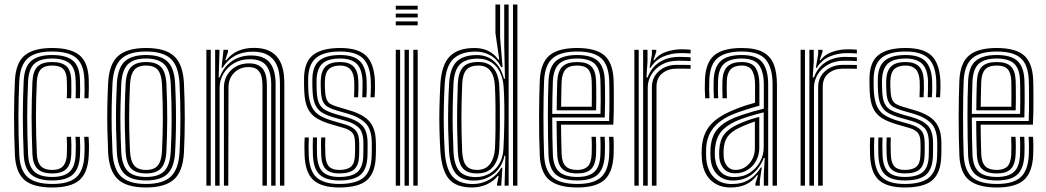

<svg xmlns="http://www.w3.org/2000/svg" viewBox="-20 -820 4622 848"><path d="M211 8Q125.5 8 87.6 -25.4Q49.8 -58.8 45.8 -134.8Q44 -177.2 43 -219.2Q42 -261.2 42 -302.5Q42 -343.8 42.9 -384.2Q43.8 -424.8 45.8 -464.2Q50 -543.5 89.6 -575.8Q129.2 -608 210 -608Q292.5 -608 331.1 -576.1Q369.8 -544.2 372 -467.8Q372.5 -450.8 372.4 -428.8Q372.2 -406.8 371 -386H352.8Q353.8 -401.8 353.6 -422.4Q353.5 -443 352.8 -467.2Q350.8 -534.5 317.6 -563.5Q284.5 -592.5 210 -592.5Q136.2 -592.5 102.6 -562.5Q69 -532.5 65.2 -463.2Q63.5 -426.2 62.5 -387.2Q61.5 -348.2 61.4 -307.5Q61.2 -266.8 62.2 -223.8Q63.2 -180.8 65.2 -135.2Q68.5 -66.8 102.8 -37.1Q137 -7.5 211 -7.5Q284.2 -7.5 317 -37.2Q349.8 -67 352.8 -135Q354 -159.5 353.6 -179.6Q353.2 -199.8 351.8 -215.8H371Q372.5 -200.5 372.9 -179.5Q373.2 -158.5 372 -134.2Q368.8 -58 331.4 -25Q294 8 211 8ZM211 -23Q147.2 -23 117.4 -49.5Q87.5 -76 84.8 -136.2Q82.8 -181.8 81.8 -224Q80.8 -266.2 80.8 -306.2Q80.8 -346.2 81.8 -384.9Q82.8 -423.5 84.5 -461.8Q87.8 -526 118.4 -551.5Q149 -577 210 -577Q273 -577 302.4 -552Q331.8 -527 333.2 -466.8Q334 -444.2 334 -424.2Q334 -404.2 333 -386H314Q315 -402.2 314.9 -422.8Q314.8 -443.2 314 -466.2Q312.8 -519.5 287 -540.5Q261.2 -561.5 210 -561.5Q156.2 -561.5 131.5 -538.2Q106.8 -515 104 -460.8Q102.2 -421 101.2 -382.1Q100.2 -343.2 100.2 -303.8Q100.2 -264.2 101.1 -223.1Q102 -182 104 -137.8Q106.5 -85.5 131.5 -62Q156.5 -38.5 211 -38.5Q262.2 -38.5 286.9 -61Q311.5 -83.5 314 -135.8Q315 -157 314.9 -176.9Q314.8 -196.8 313.2 -215.8H332.5Q333.8 -198 334.1 -178.8Q334.5 -159.5 333.2 -135.2Q330.8 -76.2 302.2 -49.6Q273.8 -23 211 -23ZM211 -54Q166 -54 145.6 -74.5Q125.2 -95 123.2 -138.5Q121.5 -184 120.5 -224.6Q119.5 -265.2 119.5 -303.6Q119.5 -342 120.5 -380.4Q121.5 -418.8 123.2 -460.2Q125.8 -506.2 145.9 -526.1Q166 -546 210 -546Q253 -546 273.2 -527.8Q293.5 -509.5 294.8 -464.8Q295 -448 295.2 -426.5Q295.5 -405 294.2 -386H274.8Q276 -405 275.9 -424.8Q275.8 -444.5 275.2 -464.5Q274.5 -499.5 259.4 -515Q244.2 -530.5 210 -530.5Q176 -530.5 160.2 -513.6Q144.5 -496.8 142.5 -458Q140.8 -418.5 139.8 -380.5Q138.8 -342.5 138.8 -304Q138.8 -265.5 139.8 -224.9Q140.8 -184.2 142.8 -139.5Q144.2 -103.8 160.2 -86.6Q176.2 -69.5 211 -69.5Q244 -69.5 259 -86.8Q274 -104 275.2 -137.8Q276 -157.8 275.9 -177.1Q275.8 -196.5 274.8 -215.8H294Q295.2 -198.8 295.4 -178.2Q295.5 -157.8 294.8 -137.2Q293 -94.5 273.4 -74.2Q253.8 -54 211 -54Z M625.2 8Q538 8 499.9 -28.8Q461.8 -65.5 457.5 -147.5Q455.2 -197.5 454.2 -246.8Q453.2 -296 454 -346.9Q454.8 -397.8 457.5 -452.5Q461.8 -537.8 501.9 -572.9Q542 -608 625.2 -608Q710 -608 749.1 -572.1Q788.2 -536.2 792.5 -452.2Q796 -374.8 796.1 -298.8Q796.2 -222.8 792.5 -147.5Q788 -62.2 747.9 -27.1Q707.8 8 625.2 8ZM625.2 -7.5Q700 -7.5 734.5 -40.2Q769 -73 773 -148.8Q776.8 -220.2 776.9 -294.4Q777 -368.5 773 -451.2Q769.2 -527 734.9 -559.8Q700.5 -592.5 625.2 -592.5Q550 -592.5 515.4 -560Q480.8 -527.5 476.8 -451.2Q474 -394 473.2 -343.5Q472.5 -293 473.5 -245.4Q474.5 -197.8 476.8 -148.5Q480.5 -73.5 514.9 -40.5Q549.2 -7.5 625.2 -7.5ZM625.2 -23Q558.2 -23 528.9 -53Q499.5 -83 496 -150Q493.8 -200.8 492.8 -248.8Q491.8 -296.8 492.6 -346.2Q493.5 -395.8 496.2 -450.2Q499.8 -519.2 530.2 -548.1Q560.8 -577 625.2 -577Q690 -577 720.1 -547.9Q750.2 -518.8 753.5 -450.5Q756 -397.5 756.9 -348.2Q757.8 -299 757 -250.4Q756.2 -201.8 753.5 -149.8Q750.2 -82 720.2 -52.5Q690.2 -23 625.2 -23ZM625.2 -38.5Q680.5 -38.5 705.8 -64.6Q731 -90.8 734.2 -151.5Q738 -223.8 738.1 -294.4Q738.2 -365 734.2 -449Q731.5 -511 705.4 -536.2Q679.2 -561.5 625.2 -561.5Q568.5 -561.5 543.5 -534.8Q518.5 -508 515.5 -448.8Q513.2 -398 512.2 -350.1Q511.2 -302.2 512.1 -253.2Q513 -204.2 515.5 -150.5Q518.5 -90.2 544.1 -64.4Q569.8 -38.5 625.2 -38.5ZM625.2 -54Q579.5 -54 558.5 -76.6Q537.5 -99.2 534.8 -151Q532.5 -203.5 531.5 -251.4Q530.5 -299.2 531.4 -347.5Q532.2 -395.8 534.8 -448.2Q537.5 -501.5 559 -523.8Q580.5 -546 625.2 -546Q670.8 -546 691.6 -523.4Q712.5 -500.8 715 -448.2Q719 -363 718.6 -292.5Q718.2 -222 715 -152Q712.2 -99.2 691.2 -76.6Q670.2 -54 625.2 -54ZM625.2 -69.5Q660.8 -69.5 677 -89Q693.2 -108.5 695.5 -152.8Q699 -224.8 699.2 -293Q699.5 -361.2 695.5 -447.2Q693.5 -491 677.4 -510.8Q661.2 -530.5 625.2 -530.5Q588.8 -530.5 572.6 -510.6Q556.5 -490.8 554.2 -447.5Q551.8 -394.2 550.9 -346.9Q550 -299.5 550.9 -252.2Q551.8 -205 554.2 -151.8Q556.5 -108.8 572.9 -89.1Q589.2 -69.5 625.2 -69.5Z M1216.5 0V-450Q1216.5 -471.2 1213 -495.8Q1209.5 -520.2 1197.6 -542.1Q1185.8 -564 1161.4 -577.9Q1137 -591.8 1095.5 -591.8Q1050.5 -591.8 1017 -573Q983.5 -554.2 963 -520.5H958.5L967.2 -600H986.8V-591L975 -554H979.2Q1002 -582.5 1032.4 -595.5Q1062.8 -608.5 1101 -608.5Q1138.2 -608.5 1162.8 -598.2Q1187.2 -588 1201.9 -570.9Q1216.5 -553.8 1223.9 -533.2Q1231.2 -512.8 1233.5 -491.9Q1235.8 -471 1235.8 -453V0ZM891.5 0V-600H910.8V0ZM969 0V-434.5Q969 -464 983.1 -488Q997.2 -512 1022.1 -526.1Q1047 -540.2 1079.2 -540.2Q1106 -540.2 1122 -531.2Q1138 -522.2 1145.9 -507.8Q1153.8 -493.2 1156.2 -476.4Q1158.8 -459.5 1158.8 -443.8V0H1139.2V-442.8Q1139.2 -462.2 1135.2 -480.8Q1131.2 -499.2 1117.9 -511.5Q1104.5 -523.8 1076.8 -523.8Q1052.5 -523.8 1032.6 -512.6Q1012.8 -501.5 1001.1 -481.9Q989.5 -462.2 989.2 -436L988.2 0ZM930.2 0V-600H949.5L945.8 -478.2H950.2Q967.5 -524 1003.8 -549.6Q1040 -575.2 1089.8 -575Q1147.8 -574.5 1172.5 -542.1Q1197.2 -509.8 1197.2 -449V0H1177.8V-446.8Q1177.8 -501.8 1156.1 -530.1Q1134.5 -558.5 1083.8 -558.5Q1043.2 -558.5 1013.1 -540.5Q983 -522.5 966.5 -493.9Q950 -465.2 950 -433.2V0Z M1478.2 8Q1400.5 8 1364.4 -24.5Q1328.2 -57 1325.2 -134.2Q1324.5 -154.8 1324.5 -174.8Q1324.5 -194.8 1325.8 -213H1344Q1343 -196.5 1342.9 -175.4Q1342.8 -154.2 1343.5 -135Q1346.2 -65.5 1378.2 -36.5Q1410.2 -7.5 1478.2 -7.5Q1554.2 -7.5 1587.1 -36.8Q1620 -66 1621.5 -131.8Q1622 -144.2 1622 -152.1Q1622 -160 1622 -167.8Q1622 -175.5 1622 -187.8Q1622 -248 1594.9 -275.5Q1567.8 -303 1516.2 -317.8L1467 -332Q1445.2 -338.5 1430.1 -346.5Q1415 -354.5 1406.9 -370.4Q1398.8 -386.2 1397.5 -415.8Q1397 -430.5 1396.5 -440.2Q1396 -450 1396.5 -463.5Q1397.8 -505.5 1417.4 -525.8Q1437 -546 1482.2 -546Q1521.5 -546 1541.2 -526.6Q1561 -507.2 1562.8 -462.2Q1563.2 -452.5 1563.1 -432.6Q1563 -412.8 1561.8 -390.5H1543.8Q1544.8 -411 1544.9 -432.4Q1545 -453.8 1544.5 -461.5Q1542.5 -497.5 1527 -514Q1511.5 -530.5 1482.2 -530.5Q1449.5 -530.5 1432.8 -514.9Q1416 -499.2 1415 -463.5Q1414.5 -449.2 1414.8 -439.5Q1415 -429.8 1416 -416Q1417.5 -391.5 1423.5 -378.8Q1429.5 -366 1441.5 -359.8Q1453.5 -353.5 1472.2 -347.8L1520.8 -333.5Q1559.2 -322.5 1586 -305.6Q1612.8 -288.8 1626.5 -260.8Q1640.2 -232.8 1640.2 -187.8Q1640.2 -175.2 1640.4 -167.4Q1640.5 -159.5 1640.4 -151.8Q1640.2 -144 1639.8 -131.8Q1638.2 -58.8 1601.9 -25.4Q1565.5 8 1478.2 8ZM1478.2 -23Q1419.5 -23 1391.9 -48.6Q1364.2 -74.2 1362 -135.8Q1361.2 -154.2 1361.2 -175.2Q1361.2 -196.2 1362 -213H1380.2Q1379.5 -196.2 1379.6 -175.6Q1379.8 -155 1380.2 -136.5Q1382.2 -82.8 1405.8 -60.6Q1429.2 -38.5 1478.2 -38.5Q1533.2 -38.5 1558.2 -60Q1583.2 -81.5 1584.5 -132.5Q1585 -147.8 1585 -159.9Q1585 -172 1585 -187.8Q1585 -235.5 1564.9 -255.6Q1544.8 -275.8 1507.2 -286.2L1457 -300.5Q1426.8 -309.2 1406 -320.8Q1385.2 -332.2 1374 -354.1Q1362.8 -376 1360.5 -415.2Q1359.8 -429.2 1359.6 -441.1Q1359.5 -453 1359.5 -464Q1358.8 -524 1388.2 -550.5Q1417.8 -577 1482.2 -577Q1542.5 -577 1569.4 -550Q1596.2 -523 1599.2 -465.2Q1600 -453.2 1599.9 -431.2Q1599.8 -409.2 1598 -390.5H1580Q1581 -409 1581.2 -431.9Q1581.5 -454.8 1581.2 -462.8Q1578.8 -516 1554.8 -538.8Q1530.8 -561.5 1482.2 -561.5Q1427.8 -561.5 1403.4 -538.5Q1379 -515.5 1378 -464.5Q1377.8 -449.5 1378.1 -439.2Q1378.5 -429 1379 -415.8Q1380.5 -381.2 1389.9 -362.4Q1399.2 -343.5 1417.2 -333.8Q1435.2 -324 1462 -316.2L1511.8 -302Q1558.2 -288.8 1580.9 -264.5Q1603.5 -240.2 1603.5 -187.8Q1603.5 -174.8 1603.5 -161.9Q1603.5 -149 1603 -132.2Q1601.5 -74.2 1573 -48.6Q1544.5 -23 1478.2 -23ZM1478.2 -54Q1438.8 -54 1419.4 -72.6Q1400 -91.2 1398.5 -137.2Q1398 -155.8 1397.8 -175.4Q1397.5 -195 1398.5 -213H1416.8Q1415.8 -195 1416 -177.4Q1416.2 -159.8 1417 -137.8Q1418.2 -100.8 1432.6 -85.1Q1447 -69.5 1478.2 -69.5Q1514 -69.5 1530.2 -84Q1546.5 -98.5 1547.5 -132.8Q1548.5 -150.8 1548.4 -160.9Q1548.2 -171 1548 -187.8Q1548 -219.8 1536.1 -233.6Q1524.2 -247.5 1498.2 -255L1447 -269.8Q1406.5 -281.2 1379.9 -297Q1353.2 -312.8 1339.6 -340.4Q1326 -368 1323.8 -415.2Q1323 -432.2 1322.9 -442.6Q1322.8 -453 1322.8 -465.2Q1321.5 -543.2 1360.8 -575.6Q1400 -608 1482.2 -608Q1560.2 -608 1595.6 -575.2Q1631 -542.5 1635.8 -467Q1636.5 -455 1636.2 -432.6Q1636 -410.2 1634.5 -390.5H1616.2Q1618 -410.8 1618.1 -432.8Q1618.2 -454.8 1617.5 -466Q1613.8 -533 1582.4 -562.8Q1551 -592.5 1482.2 -592.5Q1407.2 -592.5 1373.6 -562.2Q1340 -532 1341 -464Q1341 -453 1341.1 -441.9Q1341.2 -430.8 1342 -415.5Q1345 -371.5 1357.8 -346.9Q1370.5 -322.2 1393.9 -308.9Q1417.2 -295.5 1452 -285.5L1503 -270.8Q1536 -261 1551.2 -243.6Q1566.5 -226.2 1566.5 -187.8Q1566.5 -175.5 1566.6 -167.8Q1566.8 -160 1566.6 -152.2Q1566.5 -144.5 1566 -132.2Q1565 -91.5 1545.1 -72.8Q1525.2 -54 1478.2 -54Z M1728 -777.5V-794.8H1824.8V-777.5ZM1728 -708V-725.5H1824.8V-708ZM1728 -742.8V-760H1824.8V-742.8ZM1805.5 0V-600H1824.8V0ZM1728 0V-600H1747.2V0ZM1766.8 0V-600H1786V0Z M2265.2 0H2245.8V-800H2265.2ZM2226.5 0H2208.5L2212 -132.2L2208 -132.5Q2198 -82.2 2160.8 -52.4Q2123.5 -22.5 2073 -22.5Q2020.5 -22.5 1994.4 -52Q1968.2 -81.5 1963.2 -152.2Q1960.8 -198 1959.6 -245.9Q1958.5 -293.8 1959.5 -344.5Q1960.5 -395.2 1963.5 -450Q1967.5 -519.8 1997.1 -548.2Q2026.8 -576.8 2086 -576.8Q2132.2 -576.8 2163 -548.6Q2193.8 -520.5 2205.8 -472.2H2210.2L2207 -620.5V-800H2226.5ZM2081.8 -38Q2115.8 -38 2142.5 -53.6Q2169.2 -69.2 2185.5 -97.2Q2201.8 -125.2 2203.5 -162.2Q2205.8 -206.2 2206.9 -255.1Q2208 -304 2207.5 -351.6Q2207 -399.2 2204.2 -438.5Q2201.5 -475.2 2187.4 -502.8Q2173.2 -530.2 2148.9 -545.6Q2124.5 -561 2090.5 -561Q2036.8 -561 2011.2 -535.5Q1985.8 -510 1982.8 -449.5Q1980.2 -392.5 1979.5 -344Q1978.8 -295.5 1979.6 -249Q1980.5 -202.5 1982.8 -151.8Q1985.8 -90.8 2008.8 -64.4Q2031.8 -38 2081.8 -38ZM2086.8 -54Q2043.8 -54 2024 -76.9Q2004.2 -99.8 2002 -152.5Q2000 -203 1999.2 -250Q1998.5 -297 1999.2 -345.8Q2000 -394.5 2002 -450Q2004.2 -500 2024.8 -523.1Q2045.2 -546.2 2092.5 -546.2Q2137.5 -546.2 2160.1 -518.1Q2182.8 -490 2185.2 -438.8Q2187 -402.8 2187.6 -356.4Q2188.2 -310 2187.8 -259.9Q2187.2 -209.8 2185.2 -162.2Q2183 -115.8 2158.9 -84.9Q2134.8 -54 2086.8 -54ZM2087 -69.5Q2125 -69.5 2144.4 -96.1Q2163.8 -122.8 2166 -162.5Q2167.8 -199.8 2168.4 -247.5Q2169 -295.2 2168.5 -345.1Q2168 -395 2166 -438.8Q2163.8 -484.2 2145.6 -507.4Q2127.5 -530.5 2092.8 -530.5Q2057.2 -530.5 2040.4 -512Q2023.5 -493.5 2021.5 -450.2Q2018 -369.2 2018 -298.9Q2018 -228.5 2021.2 -152.2Q2023.5 -106.5 2039.4 -88Q2055.2 -69.5 2087 -69.5ZM2064.5 8Q1994.2 8 1962.5 -30Q1930.8 -68 1925 -151.8Q1922 -201.5 1920.9 -248.9Q1919.8 -296.2 1920.9 -345.5Q1922 -394.8 1925 -450Q1930.5 -534.5 1966.6 -571.2Q2002.8 -608 2076 -608Q2112 -608 2139 -593.8Q2166 -579.5 2180.2 -557.2H2185L2168.2 -674V-800H2188.8V-655.2L2199.5 -523.8H2193.5Q2174.8 -559.5 2145.2 -575.9Q2115.8 -592.2 2081.5 -592.2Q2017.2 -592.2 1983.1 -560.6Q1949 -529 1944.2 -450.2Q1941.2 -394 1940.2 -344.1Q1939.2 -294.2 1940.4 -247.1Q1941.5 -200 1944.2 -151.2Q1949.5 -72.8 1979.1 -40Q2008.8 -7.2 2068.8 -7.2Q2107.2 -7.2 2141.2 -26.4Q2175.2 -45.5 2194.2 -79.2H2198.8L2193.8 0H2175L2175.2 -6.8L2182.5 -43H2178.5Q2160.8 -19.8 2130.5 -5.9Q2100.2 8 2064.5 8Z M2530 8Q2447.2 8 2407.4 -24Q2367.5 -56 2364 -133.5Q2362.2 -172.5 2361.5 -216.4Q2360.8 -260.2 2360.9 -304.9Q2361 -349.5 2361.8 -390.6Q2362.5 -431.8 2364 -465.2Q2368 -543.5 2407.5 -575.8Q2447 -608 2528.8 -608Q2610.8 -608 2648.6 -576Q2686.5 -544 2690 -467.8Q2690.5 -460.2 2690.8 -438.1Q2691 -416 2691.1 -386.2Q2691.2 -356.5 2690.8 -325.6Q2690.2 -294.8 2688.8 -269.5H2458Q2458.2 -245.2 2458.5 -223.4Q2458.8 -201.5 2459.4 -180.9Q2460 -160.2 2460.5 -139.5Q2462.2 -102 2478.4 -85.8Q2494.5 -69.5 2530 -69.5Q2560.2 -69.5 2575.8 -84.9Q2591.2 -100.2 2593.2 -138.2Q2594 -154.8 2593.9 -176.2Q2593.8 -197.8 2592.5 -215.8H2612Q2613.2 -195.8 2613.2 -173.9Q2613.2 -152 2612.5 -137.5Q2610.2 -92.8 2590.9 -73.4Q2571.5 -54 2530 -54Q2484.5 -54 2463.9 -73.8Q2443.2 -93.5 2441.2 -138.5Q2440.2 -162.5 2439.6 -187.2Q2439 -212 2438.8 -236.9Q2438.5 -261.8 2438.2 -285.5H2670.2Q2671.2 -311 2671.5 -339.5Q2671.8 -368 2671.6 -394.2Q2671.5 -420.5 2671.2 -440Q2671 -459.5 2670.5 -467Q2667.5 -534.5 2634.6 -563.5Q2601.8 -592.5 2528.8 -592.5Q2456.8 -592.5 2421.6 -563.4Q2386.5 -534.2 2383 -463.2Q2381.8 -433.5 2381 -393Q2380.2 -352.5 2380.2 -307.4Q2380.2 -262.2 2380.9 -217.9Q2381.5 -173.5 2383 -136Q2386.2 -67.8 2420 -37.6Q2453.8 -7.5 2530 -7.5Q2601.2 -7.5 2634.2 -36.9Q2667.2 -66.2 2670.5 -135Q2671 -145.5 2671.2 -159.8Q2671.5 -174 2671.1 -188.8Q2670.8 -203.5 2669.8 -215.8H2689.2Q2690.8 -197.5 2690.8 -174Q2690.8 -150.5 2690 -134.2Q2686.2 -58 2649 -25Q2611.8 8 2530 8ZM2530 -23Q2465.8 -23 2435.5 -48.9Q2405.2 -74.8 2402.5 -136.2Q2401.2 -170 2400.5 -212.5Q2399.8 -255 2399.8 -300.1Q2399.8 -345.2 2400.4 -387.2Q2401 -429.2 2402.5 -461.8Q2405.5 -526 2436.4 -551.5Q2467.2 -577 2528.8 -577Q2591.2 -577 2619.9 -551.5Q2648.5 -526 2651.2 -466.5Q2651.8 -457.5 2652.1 -431.1Q2652.5 -404.8 2652.4 -370.1Q2652.2 -335.5 2651 -301.2H2419Q2419 -257.8 2419.8 -214.8Q2420.5 -171.8 2421.8 -138Q2424.2 -83.8 2449.9 -61.1Q2475.5 -38.5 2530 -38.5Q2580 -38.5 2604.6 -60.5Q2629.2 -82.5 2631.8 -136.2Q2632.5 -151.8 2632.5 -174.2Q2632.5 -196.8 2631.2 -215.8H2650.8Q2652 -196.5 2652 -174.1Q2652 -151.8 2651.2 -135.8Q2648.2 -75.5 2620.1 -49.2Q2592 -23 2530 -23ZM2419 -317H2632.2Q2633 -347.2 2633 -377.6Q2633 -408 2632.6 -431.9Q2632.2 -455.8 2631.8 -465.8Q2629.8 -516.8 2605.6 -539.1Q2581.5 -561.5 2528.8 -561.5Q2475 -561.5 2449.8 -538.5Q2424.5 -515.5 2421.8 -460.8Q2420.5 -430.5 2419.9 -392.5Q2419.2 -354.5 2419 -317ZM2438.8 -332.8Q2438.8 -349 2439.1 -371.5Q2439.5 -394 2440 -417.2Q2440.5 -440.5 2441.2 -459.8Q2443.5 -506.5 2464.2 -526.2Q2485 -546 2528.8 -546Q2571.5 -546 2591 -527.2Q2610.5 -508.5 2612.5 -465.2Q2613 -455.5 2613.2 -434.2Q2613.5 -413 2613.5 -386.2Q2613.5 -359.5 2612.8 -332.8ZM2458.2 -348.5H2593.5Q2594 -373.8 2594 -397.5Q2594 -421.2 2593.8 -439Q2593.5 -456.8 2593.2 -463.5Q2591.8 -498.2 2577.4 -514.4Q2563 -530.5 2528.8 -530.5Q2493.5 -530.5 2477.9 -513.4Q2462.2 -496.2 2460.5 -459Q2460 -440 2459.5 -421.9Q2459 -403.8 2458.8 -385.8Q2458.5 -367.8 2458.2 -348.5Z M2820.5 0V-600H2839.8V-549L2835.2 -478.2H2840.5Q2857.2 -523.5 2893.9 -546.1Q2930.5 -568.8 2979.5 -568.8Q2992.2 -568.8 3007.8 -568.1Q3023.2 -567.5 3030.2 -567V-550.2Q3021.2 -551 3004.5 -551.4Q2987.8 -551.8 2975 -551.8Q2933.2 -551.8 2903.1 -534.8Q2873 -517.8 2856.9 -490.6Q2840.8 -463.5 2840.8 -433V0ZM2781.8 0V-600H2801V0ZM2859.2 0V-434.5Q2859.2 -479.2 2890.8 -506.4Q2922.2 -533.5 2967.5 -533.5Q2983 -533.5 3000 -533.4Q3017 -533.2 3030.2 -533V-516.2Q3017.2 -516.8 2999.9 -516.8Q2982.5 -516.8 2967.5 -516.8Q2931.2 -516.8 2905.4 -496.4Q2879.5 -476 2879.5 -436V0ZM2849 -520.5 2859.2 -579V-600H2878.5V-591.8L2866 -554H2869.5Q2888 -579.2 2921.4 -590.8Q2954.8 -602.2 2988.2 -602.2Q2996.8 -602.2 3008.8 -601.9Q3020.8 -601.5 3030.2 -600.5V-583.8Q3022.5 -584.5 3011 -585Q2999.5 -585.5 2988.5 -585.5Q2943.8 -585.5 2908.6 -569.8Q2873.5 -554 2853.2 -520.5Z M3392.2 0V-446.5Q3392.2 -519.8 3362.6 -556.1Q3333 -592.5 3256 -592.5Q3187 -592.5 3151.4 -565.2Q3115.8 -538 3112.8 -468.2Q3112 -447.2 3112.1 -427.1Q3112.2 -407 3113.5 -386H3094.5Q3093 -409 3092.8 -428Q3092.5 -447 3093.5 -469Q3096.5 -543.5 3134.8 -575.8Q3173 -608 3256 -608Q3315.5 -608 3349.4 -589.9Q3383.2 -571.8 3397.4 -535.9Q3411.5 -500 3411.5 -446.5V0ZM3222.2 -38Q3262.5 -38 3291.8 -57.1Q3321 -76.2 3337 -106Q3353 -135.8 3353 -167.5V-323.8Q3321.2 -316.2 3286.9 -305.6Q3252.5 -295 3229.5 -284.5Q3185.2 -264.2 3163.2 -236Q3141.2 -207.8 3137.5 -160.2Q3136.8 -149.5 3136.9 -140.2Q3137 -131 3138 -121.2Q3142.2 -83.2 3163.6 -60.6Q3185 -38 3222.2 -38ZM3226.2 -54.5Q3195.8 -54.5 3177.8 -73.8Q3159.8 -93 3157 -123.5Q3156.2 -132.2 3156.2 -141.1Q3156.2 -150 3156.8 -158.8Q3159.5 -202 3178.9 -226.9Q3198.2 -251.8 3236.2 -269.5Q3261.2 -281 3284 -289Q3306.8 -297 3333.5 -303.8V-166Q3333.5 -136.5 3320.1 -111.1Q3306.8 -85.8 3282.6 -70.1Q3258.5 -54.5 3226.2 -54.5ZM3228.5 -69.5Q3253 -69.5 3272.2 -82.5Q3291.5 -95.5 3302.8 -117.1Q3314 -138.8 3314 -164.5V-283.5Q3296.2 -277.5 3279.2 -270.6Q3262.2 -263.8 3243.5 -254.8Q3208.5 -237.8 3193.1 -215.9Q3177.8 -194 3176 -158Q3175.5 -148.8 3175.8 -140.6Q3176 -132.5 3176.5 -125Q3178.5 -102 3192 -85.8Q3205.5 -69.5 3228.5 -69.5ZM3206.8 8Q3152.8 8 3118.9 -24.4Q3085 -56.8 3080 -117.2Q3079 -129.8 3078.9 -141.5Q3078.8 -153.2 3079.5 -166Q3083.2 -224.8 3113.4 -262.9Q3143.5 -301 3209 -329.5Q3224.5 -336.5 3240 -342.5Q3255.5 -348.5 3273.8 -354.4Q3292 -360.2 3314.8 -366.2V-446.5Q3314.8 -485.5 3302.1 -508Q3289.5 -530.5 3256 -530.5Q3222.8 -530.5 3207.1 -513.6Q3191.5 -496.8 3190.2 -463.8Q3189.8 -452.5 3189.6 -430.6Q3189.5 -408.8 3190.5 -386H3171.2Q3170.2 -408.5 3170.4 -429.8Q3170.5 -451 3170.8 -465.2Q3172.8 -507.5 3193.4 -526.8Q3214 -546 3256 -546Q3301.2 -546 3317.6 -519.4Q3334 -492.8 3334 -446.5V-353.2Q3302.2 -344.5 3271 -334.5Q3239.8 -324.5 3216 -314.8Q3159.8 -291.2 3130.5 -254.5Q3101.2 -217.8 3098.8 -164.5Q3098.5 -153.5 3098.4 -141.9Q3098.2 -130.2 3099.2 -118.8Q3103.5 -67.2 3132.9 -37.2Q3162.2 -7.2 3211.8 -7.2Q3257.2 -7.2 3288.4 -26.6Q3319.5 -46 3340 -80H3344.5L3335.8 -21.5V0H3316.5L3316.2 -8.8L3328 -46.5H3324.2Q3302.2 -18 3273.6 -5Q3245 8 3206.8 8ZM3353.5 0V-51.5L3357.5 -122.2H3353Q3335.8 -76.5 3300.9 -49.5Q3266 -22.5 3216.5 -22.8Q3175.2 -22.8 3148.8 -48.5Q3122.2 -74.2 3118.5 -120Q3117.8 -130.8 3117.6 -141.4Q3117.5 -152 3118 -163Q3121.2 -215.5 3146.1 -246.6Q3171 -277.8 3222.8 -299.8Q3238.5 -306.2 3260.6 -313.6Q3282.8 -321 3307 -327.9Q3331.2 -334.8 3353.5 -340V-446.5Q3353.5 -501.2 3333 -531.4Q3312.5 -561.5 3256 -561.5Q3204.5 -561.5 3179 -539.4Q3153.5 -517.2 3151.5 -465.8Q3151 -450.8 3150.9 -429.4Q3150.8 -408 3152.2 -386H3133Q3131.8 -407.2 3131.6 -428.8Q3131.5 -450.2 3132 -466Q3134.5 -524.8 3163.6 -550.9Q3192.8 -577 3256 -577Q3322 -577 3347.4 -544.1Q3372.8 -511.2 3372.8 -446.5V0Z M3554.8 0V-600H3574V-549L3569.5 -478.2H3574.8Q3591.5 -523.5 3628.1 -546.1Q3664.8 -568.8 3713.8 -568.8Q3726.5 -568.8 3742 -568.1Q3757.5 -567.5 3764.5 -567V-550.2Q3755.5 -551 3738.8 -551.4Q3722 -551.8 3709.2 -551.8Q3667.5 -551.8 3637.4 -534.8Q3607.2 -517.8 3591.1 -490.6Q3575 -463.5 3575 -433V0ZM3516 0V-600H3535.2V0ZM3593.5 0V-434.5Q3593.5 -479.2 3625 -506.4Q3656.5 -533.5 3701.8 -533.5Q3717.2 -533.5 3734.2 -533.4Q3751.2 -533.2 3764.5 -533V-516.2Q3751.5 -516.8 3734.1 -516.8Q3716.8 -516.8 3701.8 -516.8Q3665.5 -516.8 3639.6 -496.4Q3613.8 -476 3613.8 -436V0ZM3583.2 -520.5 3593.5 -579V-600H3612.8V-591.8L3600.2 -554H3603.8Q3622.2 -579.2 3655.6 -590.8Q3689 -602.2 3722.5 -602.2Q3731 -602.2 3743 -601.9Q3755 -601.5 3764.5 -600.5V-583.8Q3756.8 -584.5 3745.2 -585Q3733.8 -585.5 3722.8 -585.5Q3678 -585.5 3642.9 -569.8Q3607.8 -554 3587.5 -520.5Z M3975.8 8Q3898 8 3861.9 -24.5Q3825.8 -57 3822.8 -134.2Q3822 -154.8 3822 -174.8Q3822 -194.8 3823.2 -213H3841.5Q3840.5 -196.5 3840.4 -175.4Q3840.2 -154.2 3841 -135Q3843.8 -65.5 3875.8 -36.5Q3907.8 -7.5 3975.8 -7.5Q4051.8 -7.5 4084.6 -36.8Q4117.5 -66 4119 -131.8Q4119.5 -144.2 4119.5 -152.1Q4119.5 -160 4119.5 -167.8Q4119.5 -175.5 4119.5 -187.8Q4119.5 -248 4092.4 -275.5Q4065.2 -303 4013.8 -317.8L3964.5 -332Q3942.8 -338.5 3927.6 -346.5Q3912.5 -354.5 3904.4 -370.4Q3896.2 -386.2 3895 -415.8Q3894.5 -430.5 3894 -440.2Q3893.5 -450 3894 -463.5Q3895.2 -505.5 3914.9 -525.8Q3934.5 -546 3979.8 -546Q4019 -546 4038.8 -526.6Q4058.5 -507.2 4060.2 -462.2Q4060.8 -452.5 4060.6 -432.6Q4060.5 -412.8 4059.2 -390.5H4041.2Q4042.2 -411 4042.4 -432.4Q4042.5 -453.8 4042 -461.5Q4040 -497.5 4024.5 -514Q4009 -530.5 3979.8 -530.5Q3947 -530.5 3930.2 -514.9Q3913.5 -499.2 3912.5 -463.5Q3912 -449.2 3912.2 -439.5Q3912.5 -429.8 3913.5 -416Q3915 -391.5 3921 -378.8Q3927 -366 3939 -359.8Q3951 -353.5 3969.8 -347.8L4018.2 -333.5Q4056.8 -322.5 4083.5 -305.6Q4110.2 -288.8 4124 -260.8Q4137.8 -232.8 4137.8 -187.8Q4137.8 -175.2 4137.9 -167.4Q4138 -159.5 4137.9 -151.8Q4137.8 -144 4137.2 -131.8Q4135.8 -58.8 4099.4 -25.4Q4063 8 3975.8 8ZM3975.8 -23Q3917 -23 3889.4 -48.6Q3861.8 -74.2 3859.5 -135.8Q3858.8 -154.2 3858.8 -175.2Q3858.8 -196.2 3859.5 -213H3877.8Q3877 -196.2 3877.1 -175.6Q3877.2 -155 3877.8 -136.5Q3879.8 -82.8 3903.2 -60.6Q3926.8 -38.5 3975.8 -38.5Q4030.8 -38.5 4055.8 -60Q4080.8 -81.5 4082 -132.5Q4082.5 -147.8 4082.5 -159.9Q4082.5 -172 4082.5 -187.8Q4082.5 -235.5 4062.4 -255.6Q4042.2 -275.8 4004.8 -286.2L3954.5 -300.5Q3924.2 -309.2 3903.5 -320.8Q3882.8 -332.2 3871.5 -354.1Q3860.2 -376 3858 -415.2Q3857.2 -429.2 3857.1 -441.1Q3857 -453 3857 -464Q3856.2 -524 3885.8 -550.5Q3915.2 -577 3979.8 -577Q4040 -577 4066.9 -550Q4093.8 -523 4096.8 -465.2Q4097.5 -453.2 4097.4 -431.2Q4097.2 -409.2 4095.5 -390.5H4077.5Q4078.5 -409 4078.8 -431.9Q4079 -454.8 4078.8 -462.8Q4076.2 -516 4052.2 -538.8Q4028.2 -561.5 3979.8 -561.5Q3925.2 -561.5 3900.9 -538.5Q3876.5 -515.5 3875.5 -464.5Q3875.2 -449.5 3875.6 -439.2Q3876 -429 3876.5 -415.8Q3878 -381.2 3887.4 -362.4Q3896.8 -343.5 3914.8 -333.8Q3932.8 -324 3959.5 -316.2L4009.2 -302Q4055.8 -288.8 4078.4 -264.5Q4101 -240.2 4101 -187.8Q4101 -174.8 4101 -161.9Q4101 -149 4100.5 -132.2Q4099 -74.2 4070.5 -48.6Q4042 -23 3975.8 -23ZM3975.8 -54Q3936.2 -54 3916.9 -72.6Q3897.5 -91.2 3896 -137.2Q3895.5 -155.8 3895.2 -175.4Q3895 -195 3896 -213H3914.2Q3913.2 -195 3913.5 -177.4Q3913.8 -159.8 3914.5 -137.8Q3915.8 -100.8 3930.1 -85.1Q3944.5 -69.5 3975.8 -69.5Q4011.5 -69.5 4027.8 -84Q4044 -98.5 4045 -132.8Q4046 -150.8 4045.9 -160.9Q4045.8 -171 4045.5 -187.8Q4045.5 -219.8 4033.6 -233.6Q4021.8 -247.5 3995.8 -255L3944.5 -269.8Q3904 -281.2 3877.4 -297Q3850.8 -312.8 3837.1 -340.4Q3823.5 -368 3821.2 -415.2Q3820.5 -432.2 3820.4 -442.6Q3820.2 -453 3820.2 -465.2Q3819 -543.2 3858.2 -575.6Q3897.5 -608 3979.8 -608Q4057.8 -608 4093.1 -575.2Q4128.5 -542.5 4133.2 -467Q4134 -455 4133.8 -432.6Q4133.5 -410.2 4132 -390.5H4113.8Q4115.5 -410.8 4115.6 -432.8Q4115.8 -454.8 4115 -466Q4111.2 -533 4079.9 -562.8Q4048.5 -592.5 3979.8 -592.5Q3904.8 -592.5 3871.1 -562.2Q3837.5 -532 3838.5 -464Q3838.5 -453 3838.6 -441.9Q3838.8 -430.8 3839.5 -415.5Q3842.5 -371.5 3855.2 -346.9Q3868 -322.2 3891.4 -308.9Q3914.8 -295.5 3949.5 -285.5L4000.5 -270.8Q4033.5 -261 4048.8 -243.6Q4064 -226.2 4064 -187.8Q4064 -175.5 4064.1 -167.8Q4064.2 -160 4064.1 -152.2Q4064 -144.5 4063.5 -132.2Q4062.5 -91.5 4042.6 -72.8Q4022.8 -54 3975.8 -54Z M4383.2 8Q4300.5 8 4260.6 -24Q4220.8 -56 4217.2 -133.5Q4215.5 -172.5 4214.8 -216.4Q4214 -260.2 4214.1 -304.9Q4214.2 -349.5 4215 -390.6Q4215.8 -431.8 4217.2 -465.2Q4221.2 -543.5 4260.8 -575.8Q4300.2 -608 4382 -608Q4464 -608 4501.9 -576Q4539.8 -544 4543.2 -467.8Q4543.8 -460.2 4544 -438.1Q4544.2 -416 4544.4 -386.2Q4544.5 -356.5 4544 -325.6Q4543.5 -294.8 4542 -269.5H4311.2Q4311.5 -245.2 4311.8 -223.4Q4312 -201.5 4312.6 -180.9Q4313.2 -160.2 4313.8 -139.5Q4315.5 -102 4331.6 -85.8Q4347.8 -69.5 4383.2 -69.5Q4413.5 -69.5 4429 -84.9Q4444.5 -100.2 4446.5 -138.2Q4447.2 -154.8 4447.1 -176.2Q4447 -197.8 4445.8 -215.8H4465.2Q4466.5 -195.8 4466.5 -173.9Q4466.5 -152 4465.8 -137.5Q4463.5 -92.8 4444.1 -73.4Q4424.8 -54 4383.2 -54Q4337.8 -54 4317.1 -73.8Q4296.5 -93.5 4294.5 -138.5Q4293.5 -162.5 4292.9 -187.2Q4292.2 -212 4292 -236.9Q4291.8 -261.8 4291.5 -285.5H4523.5Q4524.5 -311 4524.8 -339.5Q4525 -368 4524.9 -394.2Q4524.8 -420.5 4524.5 -440Q4524.2 -459.5 4523.8 -467Q4520.8 -534.5 4487.9 -563.5Q4455 -592.5 4382 -592.5Q4310 -592.5 4274.9 -563.4Q4239.8 -534.2 4236.2 -463.2Q4235 -433.5 4234.2 -393Q4233.5 -352.5 4233.5 -307.4Q4233.5 -262.2 4234.1 -217.9Q4234.8 -173.5 4236.2 -136Q4239.5 -67.8 4273.2 -37.6Q4307 -7.5 4383.2 -7.5Q4454.5 -7.5 4487.5 -36.9Q4520.5 -66.2 4523.8 -135Q4524.2 -145.5 4524.5 -159.8Q4524.8 -174 4524.4 -188.8Q4524 -203.5 4523 -215.8H4542.5Q4544 -197.5 4544 -174Q4544 -150.5 4543.2 -134.2Q4539.5 -58 4502.2 -25Q4465 8 4383.2 8ZM4383.2 -23Q4319 -23 4288.8 -48.9Q4258.5 -74.8 4255.8 -136.2Q4254.5 -170 4253.8 -212.5Q4253 -255 4253 -300.1Q4253 -345.2 4253.6 -387.2Q4254.2 -429.2 4255.8 -461.8Q4258.8 -526 4289.6 -551.5Q4320.5 -577 4382 -577Q4444.5 -577 4473.1 -551.5Q4501.8 -526 4504.5 -466.5Q4505 -457.5 4505.4 -431.1Q4505.8 -404.8 4505.6 -370.1Q4505.5 -335.5 4504.2 -301.2H4272.2Q4272.2 -257.8 4273 -214.8Q4273.8 -171.8 4275 -138Q4277.5 -83.8 4303.1 -61.1Q4328.8 -38.5 4383.2 -38.5Q4433.2 -38.5 4457.9 -60.5Q4482.5 -82.5 4485 -136.2Q4485.8 -151.8 4485.8 -174.2Q4485.8 -196.8 4484.5 -215.8H4504Q4505.2 -196.5 4505.2 -174.1Q4505.2 -151.8 4504.5 -135.8Q4501.5 -75.5 4473.4 -49.2Q4445.2 -23 4383.2 -23ZM4272.2 -317H4485.5Q4486.2 -347.2 4486.2 -377.6Q4486.2 -408 4485.9 -431.9Q4485.5 -455.8 4485 -465.8Q4483 -516.8 4458.9 -539.1Q4434.8 -561.5 4382 -561.5Q4328.2 -561.5 4303 -538.5Q4277.8 -515.5 4275 -460.8Q4273.8 -430.5 4273.1 -392.5Q4272.5 -354.5 4272.2 -317ZM4292 -332.8Q4292 -349 4292.4 -371.5Q4292.8 -394 4293.2 -417.2Q4293.8 -440.5 4294.5 -459.8Q4296.8 -506.5 4317.5 -526.2Q4338.2 -546 4382 -546Q4424.8 -546 4444.2 -527.2Q4463.8 -508.5 4465.8 -465.2Q4466.2 -455.5 4466.5 -434.2Q4466.8 -413 4466.8 -386.2Q4466.8 -359.5 4466 -332.8ZM4311.5 -348.5H4446.8Q4447.2 -373.8 4447.2 -397.5Q4447.2 -421.2 4447 -439Q4446.8 -456.8 4446.5 -463.5Q4445 -498.2 4430.6 -514.4Q4416.2 -530.5 4382 -530.5Q4346.8 -530.5 4331.1 -513.4Q4315.5 -496.2 4313.8 -459Q4313.2 -440 4312.8 -421.9Q4312.2 -403.8 4312 -385.8Q4311.8 -367.8 4311.5 -348.5Z"/></svg>

Font: Big Shoulders Inline Text Thin SemiBold
Style: Regular
Weight: 600
Version: Version 2.002